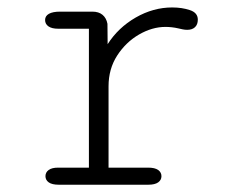

<svg xmlns="http://www.w3.org/2000/svg" viewBox="-20 -508 659 528"><path d="M278.5 -47H387.5Q406 -47 415 -40.5Q424 -34 424 -23.5Q424 -13 415 -6.5Q406 0 387.5 0H142Q123 0 114 -6.5Q105 -13 105 -23.5Q105 -34 113.8 -40.5Q122.5 -47 140 -47H224.5V-429H140Q122.5 -429 113.2 -435.5Q104 -442 104 -453Q104 -464 114.5 -470Q125 -476 145.5 -476H234Q251.5 -476 262 -467.2Q272.5 -458.5 275.5 -442.5L276 -386.5Q305 -432 353.2 -459.8Q401.5 -487.5 453.5 -487.5Q480.5 -487.5 502.2 -480.2Q524 -473 524 -454Q524 -440.5 516.2 -433.2Q508.5 -426 495 -426Q488.5 -426 482.8 -427.2Q477 -428.5 470 -430Q461.5 -432 452.5 -433Q443.5 -434 435 -434Q398.5 -434 362.2 -413Q326 -392 302.2 -355.2Q278.5 -318.5 278.5 -270.5Z"/></svg>

Font: Sono Monospace Light
Style: Regular
Weight: 300
Version: Version 2.112